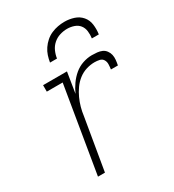

<svg xmlns="http://www.w3.org/2000/svg" viewBox="-181 -852 863 954"><g transform="rotate(-30 250.0 -375.0)"><path d="M98 0 180 -493H89V-530H226L207 -412Q218 -437 234.5 -460.5Q251 -484 272.5 -502Q294 -520 320.5 -529Q347 -538 373 -538Q388 -538 403 -536.5Q418 -535 430.5 -529.5Q443 -524 451.5 -512.5Q460 -501 463 -487.5Q466 -474 464.5 -459Q463 -444 460 -429H420Q422 -443 422.5 -457.5Q423 -472 416 -483.5Q409 -495 395 -498Q381 -501 367 -501Q343 -501 319 -493.5Q295 -486 275 -470.5Q255 -455 240 -434Q225 -413 214.5 -390Q204 -367 197.5 -343.5Q191 -320 188 -296L138 0ZM175 -610Q178 -629 184 -647.5Q190 -666 201.5 -683Q213 -700 228.5 -713.5Q244 -727 262.5 -735Q281 -743 300 -746.5Q319 -750 338 -750Q366 -750 392 -741.5Q418 -733 435 -713Q452 -693 455.5 -665.5Q459 -638 455 -610H415Q418 -630 415.5 -650.5Q413 -671 401.5 -685.5Q390 -700 371 -706.5Q352 -713 332 -713Q311 -713 290 -706.5Q269 -700 252.5 -685.5Q236 -671 227 -651Q218 -631 215 -610Z"/></g></svg>

Font: Iosevka Slab Extralight
Style: Italic
Weight: 200
Italic angle: -9°
Monospace: yes
Designer: Belleve Invis
Foundry: Belleve Invis
Version: Version 11.1.1; ttfautohint (v1.8.3)